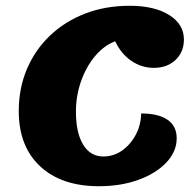

<svg xmlns="http://www.w3.org/2000/svg" viewBox="-20 -620 678 665"><path d="M323 25Q193 25 119 -44Q45 -113 45 -235Q45 -315 73.5 -381.5Q102 -448 153.5 -497Q205 -546 275 -573Q345 -600 429 -600Q515 -600 566 -568Q617 -536 617 -483Q617 -440 588 -412.5Q559 -385 513 -385Q470 -385 434.5 -409.5Q399 -434 379 -477Q341 -463 310 -426.5Q279 -390 261 -339.5Q243 -289 243 -233Q243 -160 268 -119Q293 -78 338 -78Q373 -78 402 -98Q431 -118 449.5 -152Q468 -186 469 -227Q529 -227 560.5 -205Q592 -183 592 -141Q592 -95 556 -57Q520 -19 459 3Q398 25 323 25Z"/></svg>

Font: Lemonada
Style: Regular
Weight: 400
Designer: Mohamed Gaber (Arabic), Eduardo Tunni (Latin)
Foundry: Kief Type Foundry
Version: Version 4.005